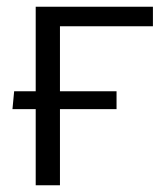

<svg xmlns="http://www.w3.org/2000/svg" viewBox="-20 -550 498 570"><path d="M86 -530V-279H22L17 -226H86V0H158V-226H326V-279H158V-472H434V-530Z"/></svg>

Font: Cheyenne Sans Light
Style: Regular
Weight: 300
Designer: The Public Sans project authors (U.S. Web Design System), Libre Franklin designed by Pablo Impallari and Rodrigo Fuenzal
Foundry: The Cheyenne Sans Project Authors
Version: Version 2.007